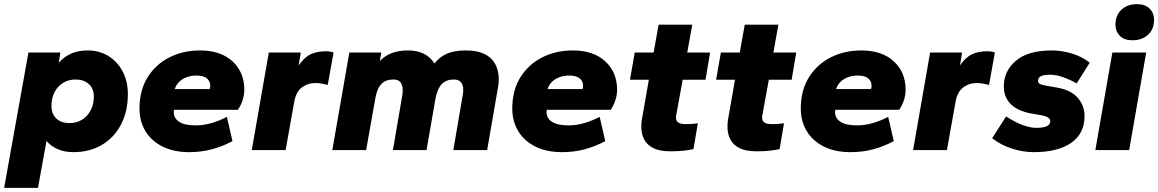

<svg xmlns="http://www.w3.org/2000/svg" viewBox="-43 -723 5580 925"><path d="M-23 182 94 -470H248L240 -420Q263 -448 298 -464Q333 -480 380 -480Q435 -480 478.5 -453.5Q522 -427 547.5 -379.5Q573 -332 573 -270Q573 -186 540 -123Q507 -60 448 -25Q389 10 310 10Q268 10 235 -4.5Q202 -19 181 -44L140 182ZM292 -130Q325 -130 351 -145.5Q377 -161 393 -190Q409 -219 409 -258Q409 -297 384.5 -318.5Q360 -340 321 -340Q288 -340 262 -324.5Q236 -309 220.5 -280.5Q205 -252 205 -212Q205 -173 229 -151.5Q253 -130 292 -130Z M869 10Q794 10 740 -17Q686 -44 657.5 -91.5Q629 -139 629 -200Q629 -288 668 -350.5Q707 -413 773 -446.5Q839 -480 921 -480Q1020 -480 1077 -427.5Q1134 -375 1134 -291Q1134 -266 1126 -241Q1118 -216 1103 -194H795Q792 -173 799.5 -158.5Q807 -144 822 -135Q837 -126 857 -122.5Q877 -119 900 -119Q939 -119 977.5 -130.5Q1016 -142 1050 -160L1077 -43Q1028 -17 977 -3.5Q926 10 869 10ZM799 -294H967Q970 -300 970 -310Q970 -332 953.5 -345.5Q937 -359 903 -359Q879 -359 857.5 -351.5Q836 -344 821 -329.5Q806 -315 799 -294Z M1170 0 1252 -470H1406L1396 -408Q1423 -447 1453.5 -461.5Q1484 -476 1525 -476Q1538 -476 1547.5 -474.5Q1557 -473 1564 -470L1536 -314Q1522 -317 1507.5 -320Q1493 -323 1477 -323Q1439 -323 1410.5 -301Q1382 -279 1374 -229L1333 0Z M1558 0 1640 -470H1794L1787 -429Q1810 -454 1844 -467Q1878 -480 1922 -480Q1968 -480 2000 -463.5Q2032 -447 2050 -417Q2075 -449 2110.5 -464.5Q2146 -480 2201 -480Q2256 -480 2290 -463.5Q2324 -447 2340 -419.5Q2356 -392 2359 -359.5Q2362 -327 2355 -295L2304 0H2141L2187 -269Q2190 -285 2188 -301.5Q2186 -318 2175.5 -329Q2165 -340 2143 -340Q2107 -340 2085.5 -318Q2064 -296 2055 -248L2012 0H1850L1896 -269Q1898 -281 1896.5 -298Q1895 -315 1885.5 -327.5Q1876 -340 1852 -340Q1815 -340 1794 -318Q1773 -296 1765 -248L1721 0Z M2665 10Q2590 10 2536 -17Q2482 -44 2453.5 -91.5Q2425 -139 2425 -200Q2425 -288 2464 -350.5Q2503 -413 2569 -446.5Q2635 -480 2717 -480Q2816 -480 2873 -427.5Q2930 -375 2930 -291Q2930 -266 2922 -241Q2914 -216 2899 -194H2591Q2588 -173 2595.5 -158.5Q2603 -144 2618 -135Q2633 -126 2653 -122.5Q2673 -119 2696 -119Q2735 -119 2773.5 -130.5Q2812 -142 2846 -160L2873 -43Q2824 -17 2773 -3.5Q2722 10 2665 10ZM2595 -294H2763Q2766 -300 2766 -310Q2766 -332 2749.5 -345.5Q2733 -359 2699 -359Q2675 -359 2653.5 -351.5Q2632 -344 2617 -329.5Q2602 -315 2595 -294Z M3188 6Q3135 6 3104.5 -9.5Q3074 -25 3061 -50.5Q3048 -76 3047 -104Q3046 -132 3051 -156L3083 -339H2992L3015 -470H3106L3130 -604H3292L3268 -470H3378L3356 -339H3246L3215 -169Q3212 -153 3216 -143.5Q3220 -134 3231 -129.5Q3242 -125 3260 -125Q3273 -125 3289.5 -126Q3306 -127 3319 -129L3298 -5Q3278 0 3250.5 3Q3223 6 3188 6Z M3603 6Q3550 6 3519.5 -9.5Q3489 -25 3476 -50.5Q3463 -76 3462 -104Q3461 -132 3466 -156L3498 -339H3407L3430 -470H3521L3545 -604H3707L3683 -470H3793L3771 -339H3661L3630 -169Q3627 -153 3631 -143.5Q3635 -134 3646 -129.5Q3657 -125 3675 -125Q3688 -125 3704.5 -126Q3721 -127 3734 -129L3713 -5Q3693 0 3665.5 3Q3638 6 3603 6Z M4055 10Q3980 10 3926 -17Q3872 -44 3843.5 -91.5Q3815 -139 3815 -200Q3815 -288 3854 -350.5Q3893 -413 3959 -446.5Q4025 -480 4107 -480Q4206 -480 4263 -427.5Q4320 -375 4320 -291Q4320 -266 4312 -241Q4304 -216 4289 -194H3981Q3978 -173 3985.5 -158.5Q3993 -144 4008 -135Q4023 -126 4043 -122.5Q4063 -119 4086 -119Q4125 -119 4163.5 -130.5Q4202 -142 4236 -160L4263 -43Q4214 -17 4163 -3.5Q4112 10 4055 10ZM3985 -294H4153Q4156 -300 4156 -310Q4156 -332 4139.5 -345.5Q4123 -359 4089 -359Q4065 -359 4043.5 -351.5Q4022 -344 4007 -329.5Q3992 -315 3985 -294Z M4356 0 4438 -470H4592L4582 -408Q4609 -447 4639.5 -461.5Q4670 -476 4711 -476Q4724 -476 4733.5 -474.5Q4743 -473 4750 -470L4722 -314Q4708 -317 4693.5 -320Q4679 -323 4663 -323Q4625 -323 4596.5 -301Q4568 -279 4560 -229L4519 0Z M4937 10Q4887 10 4834 -6.5Q4781 -23 4737 -57L4804 -162Q4849 -133 4885.5 -120Q4922 -107 4949 -107Q4983 -107 5000 -115Q5017 -123 5017 -139Q5017 -149 5007.5 -156Q4998 -163 4973 -168L4921 -177Q4856 -190 4824.5 -223.5Q4793 -257 4793 -306Q4793 -381 4851.5 -430.5Q4910 -480 5024 -480Q5071 -480 5120 -465.5Q5169 -451 5207 -421L5144 -321Q5115 -338 5080.5 -350.5Q5046 -363 5016 -363Q4987 -363 4972.5 -356Q4958 -349 4958 -334Q4958 -324 4966.5 -319Q4975 -314 4998 -310L5050 -301Q5117 -289 5149.5 -251.5Q5182 -214 5182 -163Q5182 -80 5118 -35Q5054 10 4937 10Z M5234 0 5316 -470H5479L5397 0ZM5412 -529Q5373 -529 5352 -550.5Q5331 -572 5331 -604Q5331 -649 5359.5 -676Q5388 -703 5435 -703Q5474 -703 5495.5 -681.5Q5517 -660 5517 -628Q5517 -583 5488.5 -556Q5460 -529 5412 -529Z"/></svg>

Font: Gantari ExtraBold
Style: Italic
Weight: 800
Italic angle: -10°
Designer: Anugrah Pasau
Foundry: Lafontype
Version: Version 1.000